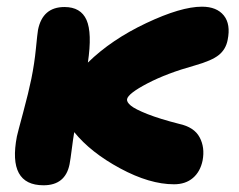

<svg xmlns="http://www.w3.org/2000/svg" viewBox="-20 -547 718 577"><path d="M110.8 9.8Q2.4 9.8 30.8 -137.2Q33.2 -148.4 49.6 -209Q65.9 -269.5 74.2 -310.1Q83.5 -356 87.9 -400.9Q92.3 -445.8 94.2 -457Q107.9 -525.9 173.8 -525.9Q222.7 -525.9 240 -487.1Q257.3 -448.2 244.1 -358.9Q314.9 -428.2 419.4 -477.5Q523.9 -526.9 586.9 -526.9Q631.3 -526.9 652.6 -500.5Q673.8 -474.1 664.1 -426.8Q658.7 -398.9 637.7 -381.8Q616.7 -364.7 564.9 -350.1Q481 -326.7 423.1 -296.4Q365.2 -266.1 361.8 -249Q360.4 -240.2 373.3 -229.5Q386.2 -218.8 423.3 -204.1Q460.4 -189.5 518.1 -174.8Q563.5 -165 579.8 -134.5Q596.2 -104 588.9 -64.9Q582 -31.2 559.8 -12.2Q537.6 6.8 502.9 6.8Q429.7 6.8 341.1 -41Q252.4 -88.9 203.1 -149.9Q199.7 -130.4 195.8 -99.4Q191.9 -68.4 189 -53.2Q176.3 9.8 110.8 9.8Z"/></svg>

Font: Shantell Sans Irregular
Style: Italic
Weight: 800
Italic angle: -11.31°
Designer: Stephen Nixon, Anya Danilova, Shantell Martin
Foundry: Arrow Type
Version: Version 1.006;[9816181b4]